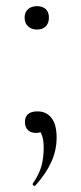

<svg xmlns="http://www.w3.org/2000/svg" viewBox="-20 -424 262 624"><path d="M164 23Q164 65 146.5 103Q129 141 95 179Q94 180 92 180Q89 180 87 177Q85 174 87 172Q108 141 115 114.5Q122 88 122 54Q122 27 114 10Q106 -7 93 -20L131 -27Q132 -10 122.5 -1Q113 8 97 8Q80 8 70.5 -1.5Q61 -11 61 -27Q61 -62 102 -62Q131 -62 147.5 -40.5Q164 -19 164 23ZM60 -367Q60 -384 71 -394Q82 -404 100 -404Q119 -404 129 -394Q139 -384 139 -367Q139 -349 129 -338.5Q119 -328 100 -328Q82 -328 71 -338.5Q60 -349 60 -367Z"/></svg>

Font: Cormorant SC Light
Style: Regular
Weight: 300
Designer: Christian Thalmann (Catharsis Fonts)
Foundry: Catharsis Fonts
Version: Version 4.000